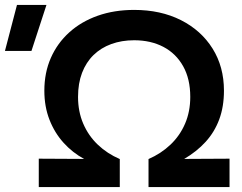

<svg xmlns="http://www.w3.org/2000/svg" viewBox="-124 -755 978 775"><path d="M32.5 0V-114.5L215.5 -113.5Q169 -138.5 132.8 -178.5Q96.5 -218.5 75.8 -271.5Q55 -324.5 55 -389Q55 -461.5 81.2 -521.2Q107.5 -581 155.8 -624.5Q204 -668 270.5 -691.5Q337 -715 417.5 -715Q524.5 -715 606.2 -673.8Q688 -632.5 734 -559Q780 -485.5 780 -389Q780 -324.5 761 -273.2Q742 -222 706 -182.5Q670 -143 619.5 -113.5L802.5 -114.5V0H475.5V-113Q526 -135 564 -171Q602 -207 623 -255.8Q644 -304.5 644 -364Q644 -436.5 615.2 -487.8Q586.5 -539 535.5 -565.8Q484.5 -592.5 417.5 -592.5Q367 -592.5 325.2 -577.2Q283.5 -562 253.5 -532.8Q223.5 -503.5 207.2 -461Q191 -418.5 191 -364Q191 -304.5 212 -255.8Q233 -207 270.8 -171Q308.5 -135 359.5 -113V0ZM-104 -549.5 -55.5 -735H63.5L3 -549.5Z"/></svg>

Font: Geologica Roman Medium
Style: Regular
Weight: 500
Designer: Sindre Bremnes, Frode Helland
Foundry: Monokrom Skriftforlag AS
Version: Version 1.010;gftools[0.9.28]